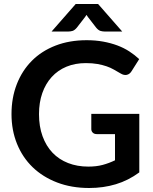

<svg xmlns="http://www.w3.org/2000/svg" viewBox="-20 -932 766 960"><path d="M676.5 -362.5V-70Q621.5 -29.5 559.2 -10.8Q497 8 426 8Q337.5 8 265.8 -19.5Q194 -47 143.2 -96Q92.5 -145 65 -213Q37.5 -281 37.5 -361.5Q37.5 -443 64 -511Q90.5 -579 139.2 -628Q188 -677 257.5 -704Q327 -731 413.5 -731Q457.5 -731 495.8 -724Q534 -717 566.8 -704.8Q599.5 -692.5 626.5 -675Q653.5 -657.5 676 -636.5L637.5 -575.5Q628.5 -561 614 -557.8Q599.5 -554.5 582.5 -565Q566 -574.5 549.5 -584Q533 -593.5 512.8 -600.5Q492.5 -607.5 467.2 -612Q442 -616.5 409 -616.5Q355.5 -616.5 312.2 -598.5Q269 -580.5 238.5 -547Q208 -513.5 191.5 -466.5Q175 -419.5 175 -361.5Q175 -299.5 192.8 -250.8Q210.5 -202 242.8 -168.2Q275 -134.5 320.5 -116.8Q366 -99 422 -99Q462 -99 493.5 -107.5Q525 -116 555 -130.5V-261.5H464Q451 -261.5 443.8 -268.8Q436.5 -276 436.5 -286.5V-362.5ZM591 -774.5H501.5Q494 -774.5 483.2 -777.2Q472.5 -780 461 -793.5L420 -846.5Q415 -853.5 412.5 -857.5Q410 -853.5 405 -846.5L364 -793.5Q352.5 -780 341.8 -777.2Q331 -774.5 323.5 -774.5H238L358.5 -912H470.5Z"/></svg>

Font: LatoLatin
Style: Bold
Weight: 700
Designer: Lukasz Dziedzic with Adam Twardoch and Botio Nikoltchev
Foundry: tyPoland Lukasz Dziedzic
Version: Version 2.015; 2015-08-06; http://www.latofonts.com/